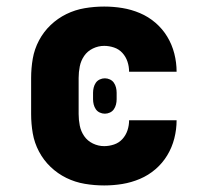

<svg xmlns="http://www.w3.org/2000/svg" viewBox="-20 -558 640 586"><path d="M298 8Q268 8 238.5 3Q209 -2 182.5 -15Q156 -28 134.5 -48.5Q113 -69 99 -95.5Q85 -122 80 -151Q75 -180 75 -210V-320Q75 -350 80 -379Q85 -408 99 -434.5Q113 -461 134.5 -481.5Q156 -502 182.5 -515Q209 -528 238.5 -533Q268 -538 298 -538Q326 -538 353.5 -533.5Q381 -529 407 -518Q433 -507 454.5 -488.5Q476 -470 490.5 -446Q505 -422 512 -394.5Q519 -367 519 -339Q519 -339 519 -339Q519 -339 519 -339H374Q374 -339 374 -339Q374 -339 374 -339Q374 -339 374 -339Q374 -339 374 -339Q374 -355 369 -370Q364 -385 353.5 -396.5Q343 -408 328 -413Q313 -418 298 -418Q280 -418 263.5 -410Q247 -402 237 -387.5Q227 -373 223.5 -355.5Q220 -338 220 -320V-210Q220 -192 223.5 -174.5Q227 -157 237 -142.5Q247 -128 263.5 -120Q280 -112 298 -112Q313 -112 328 -117Q343 -122 353.5 -133.5Q364 -145 369 -160Q374 -175 374 -191Q374 -191 374 -191Q374 -191 374 -191Q374 -191 374 -191Q374 -191 374 -191H519Q519 -191 519 -191Q519 -191 519 -191Q519 -163 512 -135.5Q505 -108 490.5 -84Q476 -60 454.5 -41.5Q433 -23 407 -12Q381 -1 353.5 3.5Q326 8 298 8ZM300 -211Q292 -211 284.5 -214.5Q277 -218 272.5 -224.5Q268 -231 266 -239Q264 -247 264 -255V-275Q264 -283 266 -291Q268 -299 272.5 -305.5Q277 -312 284.5 -315.5Q292 -319 300 -319Q308 -319 315.5 -315.5Q323 -312 327.5 -305.5Q332 -299 334 -291Q336 -283 336 -275V-255Q336 -247 334 -239Q332 -231 327.5 -224.5Q323 -218 315.5 -214.5Q308 -211 300 -211Z"/></svg>

Font: Iosevka Slab Heavy Extended
Style: Regular
Weight: 900
Width: 7
Monospace: yes
Designer: Belleve Invis
Foundry: Belleve Invis
Version: Version 11.1.0; ttfautohint (v1.8.3)